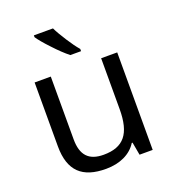

<svg xmlns="http://www.w3.org/2000/svg" viewBox="-140 -874 897 992"><g transform="rotate(-20 309.0 -378.0)"><path d="M359.9 -618.2C344.7 -635.7 327.1 -659.7 308.1 -689.5C289.1 -719.2 273.9 -744.6 263.7 -766.1H158.7V-755.9C170.9 -737.8 191.4 -712.9 220.7 -682.1C249.5 -650.9 276.4 -625.5 300.8 -606H359.9ZM79.1 -536.1V-185.1C79.1 -48.8 145 9.8 273.9 9.8C351.6 9.8 412.1 -19.5 443.8 -70.8H448.2L460.9 0H533.2V-536.1H444.8V-256.8C444.8 -120.6 397 -63 287.1 -63C205.6 -63 168 -104.5 168 -190.9V-536.1Z"/></g></svg>

Font: Noto Reveo Sans
Style: Regular
Weight: 400
Designer: Monotype Design team
Foundry: Monotype Imaging Inc.
Version: Version 1.04